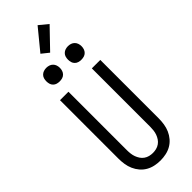

<svg xmlns="http://www.w3.org/2000/svg" viewBox="-377 -1215 1254 1254"><g transform="rotate(-45 250.0 -588.5)"><path d="M250 8Q224 8 198 2.5Q172 -3 149.5 -16Q127 -29 110 -49Q93 -69 82.5 -93Q72 -117 68 -143Q64 -169 64 -195V-735H142V-195Q142 -179 144 -162.5Q146 -146 151.5 -131Q157 -116 166 -102.5Q175 -89 188.5 -79.5Q202 -70 218 -66Q234 -62 250 -62Q266 -62 282 -66Q298 -70 311.5 -79.5Q325 -89 334 -102.5Q343 -116 348.5 -131Q354 -146 356 -162.5Q358 -179 358 -195V-735H436V-195Q436 -169 432 -143Q428 -117 417.5 -93Q407 -69 390 -49Q373 -29 350.5 -16Q328 -3 302 2.5Q276 8 250 8ZM350 -823Q337 -823 325 -826.5Q313 -830 304 -839Q295 -848 291.5 -860Q288 -872 288 -885Q288 -898 291.5 -910Q295 -922 304 -931Q313 -940 325 -944Q337 -948 350 -948Q363 -948 375 -944Q387 -940 396 -931Q405 -922 409 -910Q413 -898 413 -885Q413 -872 409 -860Q405 -848 396 -839Q387 -830 375 -826.5Q363 -823 350 -823ZM150 -823Q137 -823 125 -826.5Q113 -830 104 -839Q95 -848 91.5 -860Q88 -872 88 -885Q88 -898 91.5 -910Q95 -922 104 -931Q113 -940 125 -944Q137 -948 150 -948Q163 -948 175 -944Q187 -940 196 -931Q205 -922 209 -910Q213 -898 213 -885Q213 -872 209 -860Q205 -848 196 -839Q187 -830 175 -826.5Q163 -823 150 -823ZM238 -1000 188 -1040 307 -1185 368 -1135Z"/></g></svg>

Font: Iosevka Term
Style: Regular
Weight: 400
Monospace: yes
Designer: Belleve Invis
Foundry: Belleve Invis
Version: Version 30.0.1